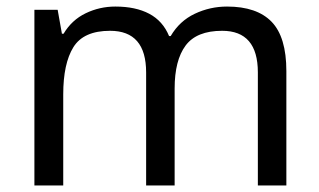

<svg xmlns="http://www.w3.org/2000/svg" viewBox="-20 -566 975 586"><path d="M673 -546Q764 -546 809 -499.5Q854 -453 854 -349V0H767V-345Q767 -472 658 -472Q580 -472 546.5 -427Q513 -382 513 -296V0H426V-345Q426 -472 316 -472Q235 -472 204 -422Q173 -372 173 -278V0H85V-536H156L169 -463H174Q199 -505 241.5 -525.5Q284 -546 332 -546Q394 -546 435.5 -524Q477 -502 496 -456H501Q528 -502 574.5 -524Q621 -546 673 -546Z"/></svg>

Font: Noto Sans New Tai Lue
Style: Regular
Weight: 400
Designer: Monotype Design Team
Foundry: Monotype Imaging Inc.
Version: Version 2.003